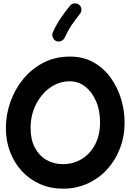

<svg xmlns="http://www.w3.org/2000/svg" viewBox="-20 -1074 785 1161"><path d="M360.4 66.9Q285.6 66.9 222.7 39.3Q159.7 11.7 113.3 -38.1Q66.9 -87.9 41.3 -154.5Q15.6 -221.2 15.6 -299.3Q15.6 -381.3 43.2 -458.7Q70.8 -536.1 121.8 -597.7Q172.9 -659.2 243.9 -695.6Q314.9 -731.9 402.3 -731.9Q483.9 -731.9 545.7 -697Q607.4 -662.1 649.2 -604Q690.9 -545.9 712.2 -475.6Q733.4 -405.3 733.4 -334Q733.4 -250 705.6 -177.2Q677.7 -104.5 627.4 -49.6Q577.1 5.4 509 36.1Q440.9 66.9 360.4 66.9ZM360.4 -81.5Q423.3 -81.5 474.1 -112.3Q524.9 -143.1 554.9 -200Q585 -256.8 585 -334Q585 -407.2 560.3 -463.4Q535.6 -519.5 494.4 -551Q453.1 -582.5 402.3 -582.5Q337.9 -582.5 283.9 -544.7Q230 -506.8 197.5 -442.6Q165 -378.4 165 -299.3Q165 -230.5 190.4 -181.9Q215.8 -133.3 260 -107.4Q304.2 -81.5 360.4 -81.5ZM458 -1045.4Q470.7 -1035.6 472.2 -1019.3Q473.6 -1002.9 463.9 -990.7Q436.5 -956.5 413.8 -923.1Q391.1 -889.6 371.1 -846.2Q364.7 -832 348.9 -825.9Q333 -819.8 318.8 -826.2Q305.2 -832.5 299.1 -848.4Q293 -864.3 299.3 -878.4Q322.3 -928.7 348.9 -966.8Q375.5 -1004.9 402.8 -1039.1Q412.6 -1051.8 429.2 -1053.5Q445.8 -1055.2 458 -1045.4Z"/></svg>

Font: Mikhak-DS2-FD ExtraBold
Style: Regular
Weight: 800
Designer: Amin Abedi
Version: Version 3.2